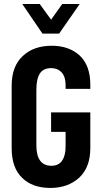

<svg xmlns="http://www.w3.org/2000/svg" viewBox="-20 -928 508 956"><path d="M38.1 -190.4V-501Q38.1 -598.6 93.8 -649.4Q147.5 -700.2 238.3 -700.2Q323.2 -700.2 377 -651.4Q429.7 -601.6 429.7 -505.9V-485.4H306.6V-505.9Q306.6 -544.9 287.1 -567.4Q266.6 -588.9 235.4 -588.9Q196.3 -588.9 178.7 -562.5Q161.1 -535.2 161.1 -481.4V-204.1Q161.1 -103.5 235.4 -102.5Q271.5 -102.5 289.1 -127.9Q306.6 -153.3 306.6 -198.2V-271.5H234.4V-368.2H429.7V-190.4Q429.7 -95.7 375 -43.9Q318.4 7.8 231.4 7.8Q140.6 7.8 89.8 -43Q38.1 -92.8 38.1 -190.4ZM90.8 -908.2H177.7L234.4 -830.1L290 -908.2H377L274.4 -760.7H191.4Z"/></svg>

Font: Dinish Condensed
Style: Bold
Weight: 700
Width: 3
Designer: Bert Driehuis
Foundry: Playbeing
Version: Version 3.006; git-39231f3c-release